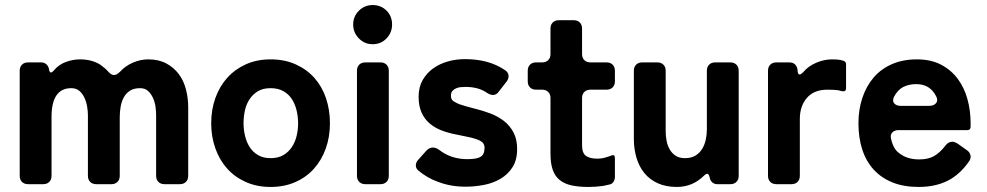

<svg xmlns="http://www.w3.org/2000/svg" viewBox="-20 -729 3905 760"><path d="M58 -33V-449Q58 -464 67 -473Q76 -482 91 -482H143Q155 -482 163.5 -474.5Q172 -467 174 -455Q177 -432 193 -450Q212 -473 240 -483.5Q268 -494 297 -494Q343 -494 377 -473Q385 -467 393 -460.5Q401 -454 408 -446Q420 -432 431 -432Q442 -432 455 -445Q476 -468 506 -481Q536 -494 567 -494Q608 -494 638 -478Q668 -462 687.5 -436Q707 -410 716 -375.5Q725 -341 725 -304V-33Q725 -18 716 -9Q707 0 692 0H631Q616 0 607 -9Q598 -18 598 -33V-273Q598 -288 595.5 -306.5Q593 -325 585.5 -341.5Q578 -358 566 -369Q554 -380 534 -380Q510 -380 494.5 -370Q479 -360 470 -343.5Q461 -327 457.5 -306.5Q454 -286 454 -266V-33Q454 -18 445 -9Q436 0 421 0H361Q346 0 337 -9Q328 -18 328 -33V-273Q328 -288 325 -306.5Q322 -325 314.5 -341.5Q307 -358 294.5 -369Q282 -380 262 -380Q184 -380 184 -266V-33Q184 -18 175 -9Q166 0 151 0H91Q76 0 67 -9Q58 -18 58 -33Z M1051 11Q996 11 952 -9Q908 -29 878 -63Q848 -97 832 -143Q816 -189 816 -241Q816 -295 832.5 -341Q849 -387 879.5 -421Q910 -455 953.5 -474.5Q997 -494 1051 -494Q1107 -494 1151 -474Q1195 -454 1225 -420Q1255 -386 1270.5 -340Q1286 -294 1286 -241Q1286 -187 1269.5 -141Q1253 -95 1222.5 -61Q1192 -27 1148.5 -8Q1105 11 1051 11ZM1051 -103Q1081 -103 1101.5 -115Q1122 -127 1135 -146.5Q1148 -166 1154 -190.5Q1160 -215 1160 -241Q1160 -267 1154 -292Q1148 -317 1135.5 -336.5Q1123 -356 1102 -368Q1081 -380 1051 -380Q1021 -380 1001 -368Q981 -356 968 -336.5Q955 -317 949.5 -292Q944 -267 944 -241Q944 -216 950 -191Q956 -166 968.5 -146.5Q981 -127 1001.5 -115Q1022 -103 1051 -103Z M1455 -554Q1423 -554 1400.5 -577Q1378 -600 1378 -632Q1378 -664 1400.5 -686.5Q1423 -709 1455 -709Q1488 -709 1510 -687Q1532 -665 1532 -632Q1532 -600 1510 -577Q1488 -554 1455 -554ZM1393 -33V-449Q1393 -464 1402 -473Q1411 -482 1426 -482H1486Q1501 -482 1510 -473Q1519 -464 1519 -449V-33Q1519 -18 1510 -9Q1501 0 1486 0H1426Q1411 0 1402 -9Q1393 -18 1393 -33Z M1823 10Q1762 10 1712 -10Q1692 -17 1673 -28Q1654 -39 1637 -53Q1626 -62 1626 -74Q1626 -86 1635 -96L1668 -133Q1680 -145 1693 -145Q1706 -145 1718 -136Q1765 -99 1830 -99Q1869 -99 1883 -109Q1898 -118 1898 -144Q1898 -156 1891 -164Q1883 -173 1860 -180Q1848 -184 1830 -187.5Q1812 -191 1789 -196Q1756 -202 1728.5 -212.5Q1701 -223 1680.5 -240.5Q1660 -258 1648.5 -284Q1637 -310 1637 -346Q1637 -384 1653 -412Q1669 -440 1695 -458.5Q1721 -477 1753.5 -486Q1786 -495 1820 -495Q1917 -495 1981 -450Q1992 -442 1993 -430Q1994 -418 1986 -407L1954 -366Q1945 -353 1931 -353Q1922 -353 1910 -360Q1890 -374 1868.5 -379.5Q1847 -385 1822 -385Q1813 -385 1803 -384Q1793 -383 1784.5 -379Q1776 -375 1770.5 -368.5Q1765 -362 1765 -350Q1765 -335 1775 -328.5Q1785 -322 1797 -317Q1816 -310 1859 -299Q1892 -291 1922 -279.5Q1952 -268 1975.5 -249.5Q1999 -231 2013 -204Q2027 -177 2027 -139Q2027 -96 2009 -67.5Q1991 -39 1961.5 -21.5Q1932 -4 1895.5 3Q1859 10 1823 10Z M2309 11Q2271 11 2243 5Q2215 -1 2196 -16Q2177 -31 2168 -56.5Q2159 -82 2159 -121V-341Q2159 -356 2150 -365Q2141 -374 2126 -374H2102Q2087 -374 2078 -383Q2069 -392 2069 -407V-449Q2069 -464 2078 -473Q2087 -482 2102 -482H2126Q2141 -482 2150 -491Q2159 -500 2159 -515V-616Q2159 -631 2168 -640Q2177 -649 2192 -649H2251Q2266 -649 2275 -640Q2284 -631 2284 -616V-515Q2284 -500 2293 -491Q2302 -482 2317 -482H2381Q2396 -482 2405 -473Q2414 -464 2414 -449V-407Q2414 -392 2405 -383Q2396 -374 2381 -374H2317Q2302 -374 2293 -365Q2284 -356 2284 -341V-154Q2284 -123 2299.5 -112Q2315 -101 2344 -101Q2366 -101 2384 -108Q2389 -109 2399 -113Q2414 -120 2414 -103V-28Q2414 -18 2408.5 -9.5Q2403 -1 2394 1L2367 7Q2353 9 2338 10Q2323 11 2309 11Z M2659 11Q2616 11 2584 -3.5Q2552 -18 2531 -43.5Q2510 -69 2499.5 -104Q2489 -139 2489 -179V-449Q2489 -464 2498 -473Q2507 -482 2522 -482H2582Q2597 -482 2606 -473Q2615 -464 2615 -449V-209Q2615 -191 2618.5 -172Q2622 -153 2631 -137.5Q2640 -122 2654.5 -112.5Q2669 -103 2691 -103Q2716 -103 2732.5 -113Q2749 -123 2759 -139Q2769 -155 2773.5 -175.5Q2778 -196 2778 -217V-449Q2778 -464 2787 -473Q2796 -482 2811 -482H2871Q2886 -482 2895 -473Q2904 -464 2904 -449V-33Q2904 -18 2895 -9Q2886 0 2871 0H2819Q2807 0 2799 -7.5Q2791 -15 2789 -27Q2786 -41 2779 -41Q2774 -41 2767 -34Q2722 11 2659 11Z M3020 -33V-449Q3020 -464 3029 -473Q3038 -482 3053 -482H3104Q3132 -482 3137 -453V-450Q3138 -434 3145 -434Q3150 -434 3159 -443Q3179 -467 3210.5 -480.5Q3242 -494 3274 -494Q3282 -494 3290 -493.5Q3298 -493 3305 -492L3317 -489Q3329 -486 3329 -474V-380Q3329 -365 3313 -368Q3307 -370 3297 -372Q3289 -373 3278.5 -373.5Q3268 -374 3255 -374Q3202 -374 3174 -341.5Q3146 -309 3146 -258V-33Q3146 -18 3137 -9Q3128 0 3113 0H3053Q3038 0 3029 -9Q3020 -18 3020 -33Z M3616 11Q3557 11 3512.5 -7Q3468 -25 3438 -58Q3408 -91 3393 -137.5Q3378 -184 3378 -241Q3378 -295 3393.5 -341.5Q3409 -388 3438 -422Q3467 -456 3510.5 -475Q3554 -494 3609 -494Q3665 -494 3705 -473Q3745 -452 3771 -417Q3797 -382 3809.5 -336.5Q3822 -291 3822 -241V-228Q3822 -214 3809 -214H3537Q3521 -214 3512 -204.5Q3503 -195 3507 -180Q3516 -139 3539 -123Q3570 -98 3618 -98Q3654 -98 3677 -111Q3700 -124 3721 -151Q3733 -168 3750 -168Q3758 -168 3770 -161L3808 -134Q3819 -126 3821.5 -114.5Q3824 -103 3817 -92Q3780 -38 3731 -13.5Q3682 11 3616 11ZM3545 -310H3658Q3676 -310 3685 -320.5Q3694 -331 3686 -347Q3662 -396 3607 -396Q3577 -396 3555 -384.5Q3533 -373 3519 -346Q3511 -330 3519.5 -320Q3528 -310 3545 -310Z"/></svg>

Font: Higure Gothic Black
Style: Regular
Weight: 900
Designer: Yoshimichi Ohira
Foundry: Positype
Version: Version 1.000